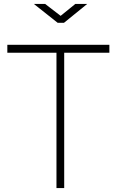

<svg xmlns="http://www.w3.org/2000/svg" viewBox="-20 -949 589 969"><path d="M360 -929 286 -869 208 -929H151L271 -834H303L420 -929ZM17 -683H265V0H304V-683H532V-723H17Z"/></svg>

Font: United Sans Thin
Style: Regular
Weight: 100
Designer: Pablo Impallari, Rodrigo Fuenzalida (Modified by Dan O. Williams)
Version: Version 1.000;PS 001.000;hotconv 1.0.88;makeotf.lib2.5.64775